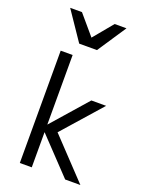

<svg xmlns="http://www.w3.org/2000/svg" viewBox="-192 -1174 984 1269"><g transform="rotate(20 300.0 -539.0)"><path d="M196 -247.5V0H112V-790H196V-300.5L415 -550H519L277 -276L538 0H431ZM74 -1077.5H157L273.5 -940.5L387 -1077.5H470L336 -875.5H211Z"/></g></svg>

Font: JuliaMono
Style: Regular
Weight: 400
Monospace: yes
Designer: cormullion
Foundry: corm
Version: Version 0.055; ttfautohint (v1.8.4)